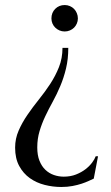

<svg xmlns="http://www.w3.org/2000/svg" viewBox="-20 -727 439 762"><path d="M289.1 -653.8Q289.1 -643.1 284.9 -633.5Q280.8 -624 273.9 -617.2Q267.1 -610.4 257.3 -606.2Q247.6 -602.1 236.8 -602.1Q225.6 -602.1 216.1 -606.2Q206.5 -610.4 199.5 -617.2Q192.4 -624 188.2 -633.5Q184.1 -643.1 184.1 -653.8Q184.1 -676.8 199.2 -691.9Q214.4 -707 236.8 -707Q247.6 -707 257.3 -702.9Q267.1 -698.7 273.9 -691.7Q280.8 -684.6 284.9 -674.8Q289.1 -665 289.1 -653.8ZM232.9 -25.9Q259.8 -25.9 281.5 -34.4Q303.2 -43 319.3 -55.4Q335.4 -67.9 345.7 -81.8Q356 -95.7 359.9 -106.9H369.1L352.1 -18.1Q344.2 -14.6 332.3 -9Q320.3 -3.4 304.2 2Q288.1 7.3 267.8 11.2Q247.6 15.1 223.1 15.1Q189.9 15.1 157.2 6.8Q124.5 -1.5 98.4 -20Q72.3 -38.6 56.2 -68.4Q40 -98.1 40 -141.1Q40 -176.8 54 -208.7Q67.9 -240.7 88.9 -271.2Q109.9 -301.8 134 -331.8Q158.2 -361.8 179.2 -393.8Q200.2 -425.8 214.1 -460.9Q228 -496.1 228 -537.1H251Q251 -492.2 241.9 -454.8Q232.9 -417.5 219.2 -385.3Q205.6 -353 189.5 -323.7Q173.3 -294.4 159.7 -265.6Q146 -236.8 137 -206.5Q127.9 -176.3 127.9 -142.1Q127.9 -110.8 136.7 -88.9Q145.5 -66.9 160.2 -53Q174.8 -39.1 193.8 -32.5Q212.9 -25.9 232.9 -25.9Z"/></svg>

Font: Marcellus SC
Style: Regular
Weight: 400
Designer: Astigmatic (AOETI)
Foundry: Astigmatic (AOETI)
Version: Version 1.001